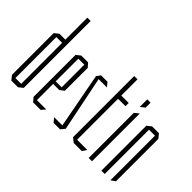

<svg xmlns="http://www.w3.org/2000/svg" viewBox="-111 -1081 1432 1432"><g transform="rotate(45 604.5 -365.0)"><path d="M180 -468 146 -501V-733H181V-468ZM85 -467V-501H152L181 -468V-467ZM77 0 50 -34V-35H146V0ZM50 -35V-474L84 -501H85V-35ZM146 0V-467H181V-27L147 0Z M307 0 280 -31V-32H413V-31L386 0ZM280 -32V-474L314 -501H315V-32ZM315 -203V-230H378V-203ZM315 -469V-501H386L413 -470V-469ZM378 -203V-469H413V-228L379 -203Z M527 -468 523 -501H590L617 -469V-468ZM583 -30 500 -470 523 -501 618 -34V-33ZM523 0 496 -32V-33H618L591 0Z M701 -467V-672H736V-501L702 -467ZM702 -467 736 -501H814V-467ZM735 0 701 -27V-467H736V0ZM736 0V-35H843V-34L820 0Z M893 0V-476L927 -503H928V0ZM893 -539V-618H928V-566L894 -539Z M1027 0V-474L1061 -501H1062V0ZM1125 3V-467H1160V-21L1126 3ZM1062 -467V-501H1133L1160 -468V-467Z"/></g></svg>

Font: Foldit ExtraLight
Style: Regular
Weight: 250
Version: Version 1.003